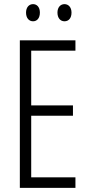

<svg xmlns="http://www.w3.org/2000/svg" viewBox="-20 -960 432 929"><path d="M106 -899C106 -873 120 -857 140 -857C159 -857 173 -872 173 -899C173 -925 159 -940 140 -940C120 -940 106 -924 106 -899ZM258 -899C258 -873 272 -857 292 -857C312 -857 326 -872 326 -899C326 -925 311 -940 292 -940C273 -940 258 -925 258 -899ZM345 -51V-102H131V-400H333V-450H131V-715H345V-765H76V-51Z"/></svg>

Font: Noto Sans Tamil UI ExtraCondensed Light
Style: Regular
Weight: 300
Width: 2
Designer: Jelle Bosma - Monotype Design Team
Foundry: Monotype Imaging Inc.
Version: Version 2.004